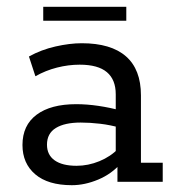

<svg xmlns="http://www.w3.org/2000/svg" viewBox="-20 -534 515 564"><path d="M191 10Q121 10 83.5 -22Q46 -54 46 -108Q46 -166 87.5 -197Q129 -228 204 -228Q235 -228 269 -223Q303 -218 336 -209L320 -199V-257Q320 -300 294 -322Q268 -344 214 -344Q181 -344 147.5 -335.5Q114 -327 84 -310L65 -368Q101 -388 143 -397.5Q185 -407 220 -407Q306 -407 350 -368.5Q394 -330 394 -254V-56H458V0H325V-63L336 -55Q308 -23 268.5 -6.5Q229 10 191 10ZM205 -47Q239 -47 272 -60.5Q305 -74 328 -98L320 -74V-179L336 -158Q304 -167 274 -170.5Q244 -174 217 -174Q170 -174 144 -158Q118 -142 118 -109Q118 -79 140.5 -63Q163 -47 205 -47ZM107 -473V-514H351V-473Z"/></svg>

Font: Rokkitt SemiBold
Style: Regular
Weight: 400
Version: Version 3.103